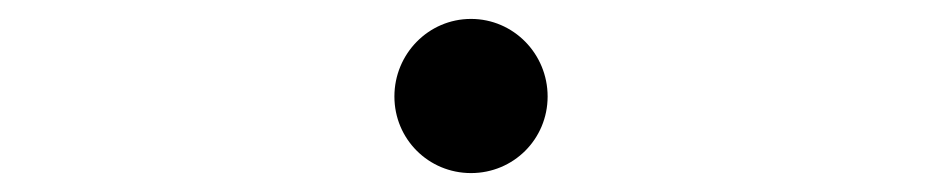

<svg xmlns="http://www.w3.org/2000/svg" viewBox="-20 -465 996 203"><path d="M397 -363C397 -318 433 -282 478 -282C523 -282 559 -318 559 -363C559 -408 523 -445 478 -445C433 -445 397 -408 397 -363Z"/></svg>

Font: Kinto Sans Thin
Style: Regular
Weight: 100
Designer: Authors: Ryoko NISHIZUKA  (kana & ideographs); Paul D. Hunt (Latin, Greek & Cyrillic); Wenlong ZHANG  (bopomofo); Sandol
Foundry: Adobe Systems Incorporated, ookami Inc.
Version: Version 0.001